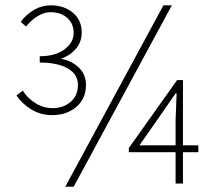

<svg xmlns="http://www.w3.org/2000/svg" viewBox="-20 -692 818 724"><path d="M175.8 -257.8Q133.8 -257.8 98.6 -279.1Q63.5 -300.3 42 -332L65.9 -350.1Q84.5 -320.8 114.5 -302.5Q144.5 -284.2 178.2 -284.2Q218.8 -284.2 246.3 -307.9Q273.9 -331.5 273.9 -372.1Q273.9 -412.1 235.4 -434.1Q196.8 -456.1 129.9 -456.1V-480Q189 -480 223.4 -505.9Q257.8 -531.7 257.8 -567.9Q257.8 -602.5 233.9 -624.3Q210 -646 169.9 -646Q146.5 -646 122.3 -631.3Q98.1 -616.7 78.1 -591.8L58.1 -609.9Q79.1 -637.7 108.4 -654.8Q137.7 -671.9 171.9 -671.9Q221.7 -671.9 254.9 -644Q288.1 -616.2 288.1 -569.8Q288.1 -534.2 266.6 -508.5Q245.1 -482.9 210 -470.2Q249 -463.9 276.6 -437.7Q304.2 -411.6 304.2 -372.1Q304.2 -319.8 267.8 -288.8Q231.4 -257.8 175.8 -257.8ZM226.1 12.2 596.2 -671.9H627.9L257.8 12.2ZM505.9 -144H642.1V-237.8L646 -339.8H642.1L584 -255.9ZM642.1 0V-118.2H465.8V-133.8L647.9 -390.1H669.9V-144H728V-118.2H669.9V0Z"/></svg>

Font: Source Sans 3 ExtraLight
Style: Regular
Weight: 200
Designer: Paul D. Hunt
Foundry: Adobe
Version: Version 3.052;hotconv 1.1.0;makeotfexe 2.6.0